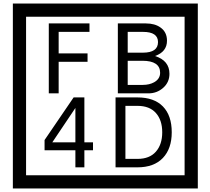

<svg xmlns="http://www.w3.org/2000/svg" viewBox="-20 -980 1195 1090"><path d="M1103 90H53V-960H1103ZM1028 15V-885H128V15ZM488 -799H313V-677H477V-629H313V-450H257V-847H488ZM942 -561Q942 -513 906.5 -481.5Q871 -450 823 -450H649V-847H808Q859 -847 891 -824Q928 -798 928 -749Q928 -686 860 -662Q942 -636 942 -561ZM877 -741Q877 -799 792 -799H705V-681H791Q877 -681 877 -741ZM889 -567Q889 -635 788 -635H705V-498H791Q828 -498 855 -513Q889 -532 889 -567ZM508 -127H459V-30H408V-127H233V-185L398 -427H459V-172H508ZM408 -172V-367L277 -172ZM955 -229Q955 -136 904.5 -83Q854 -30 760 -30H636V-427H760Q855 -427 905 -375.5Q955 -324 955 -229ZM901 -229Q901 -298 865 -338.5Q829 -379 761 -379H692V-78H761Q829 -78 865 -119Q901 -160 901 -229Z"/></svg>

Font: Unicode BMP Fallback SIL
Style: Regular
Weight: 400
Foundry: NRSI, SIL International
Version: Version 5.1 Based on Unicode 5.1